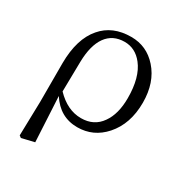

<svg xmlns="http://www.w3.org/2000/svg" viewBox="-168 -639 913 965"><g transform="rotate(30 288.5 -157.0)"><path d="M89.8 202.1 78.1 193.4 83 -3.9V-229.5Q84 -370.1 148.4 -444.3Q209 -515.6 317.4 -515.6Q407.2 -515.6 467.8 -447.3Q532.2 -375 532.2 -257.8Q532.2 -134.8 463.9 -57.6Q400.4 13.7 307.6 13.7Q207 13.7 149.4 -76.2L163.1 184.6ZM300.8 -35.2Q376 -35.2 416 -92.8Q455.1 -147.5 455.1 -240.2Q455.1 -360.4 405.3 -423.8Q363.3 -477.5 300.8 -477.5Q232.4 -477.5 195.3 -425.8Q159.2 -375 157.2 -279.3L154.3 -105.5Q221.7 -35.2 300.8 -35.2Z"/></g></svg>

Font: Bpmf GenRyu Min R
Style: R
Weight: 400
Foundry: But Ko
Version: Version 1.320